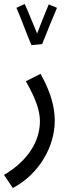

<svg xmlns="http://www.w3.org/2000/svg" viewBox="-47 -707 341 957"><path d="M110 -482 163 -487C178 -526 226 -643 237 -668L196 -685C189 -670 158 -593 138 -540C119 -584 87 -666 76 -687L35 -668C53 -629 93 -518 110 -482ZM17 230C148 161 226 24 226 -106C226 -171 207 -247 155 -339L82 -302C130 -217 152 -157 152 -103C152 -9 99 90 -27 165Z"/></svg>

Font: Noto Sans Arabic UI XCn
Style: Regular
Weight: 400
Width: 2
Designer: Monotype Design Team, Nadine Chahine and Nizar Qandah
Foundry: Monotype Imaging Inc.
Version: Version 2.010